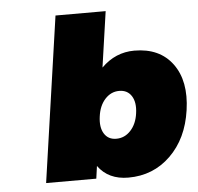

<svg xmlns="http://www.w3.org/2000/svg" viewBox="-53 -796 884 858"><g transform="rotate(-5 389.0 -367.0)"><path d="M120.1 0 227.1 -742.2H452.1L416 -492.2Q479 -555.2 564 -555.2Q677.7 -555.2 735.1 -477.3Q792.5 -399.4 773.9 -270Q755.9 -143.6 678.2 -67.9Q600.6 7.8 488.8 7.8Q399.4 7.8 353 -56.2L345.2 0ZM384.8 -275.9Q377.9 -227.5 395.8 -198.7Q413.6 -169.9 450.2 -169.9Q487.8 -169.9 514.6 -199Q541.5 -228 547.9 -275.9Q554.7 -324.2 536.4 -353Q518.1 -381.8 481 -381.8Q444.3 -381.8 417.7 -352.8Q391.1 -323.7 384.8 -275.9Z"/></g></svg>

Font: Trueno Black
Style: Italic
Weight: 900
Designer: Julieta Ulanovsky
Foundry: Julieta Ulanovsky
Version: Version 3.001b | FøM Fix